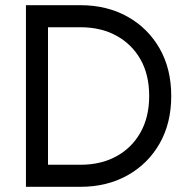

<svg xmlns="http://www.w3.org/2000/svg" viewBox="-20 -720 720 740"><path d="M290 0H80V-700H290Q392 -700 471 -656Q550 -612 595 -533.5Q640 -455 640 -350Q640 -245 595 -166.5Q550 -88 471 -44Q392 0 290 0ZM290 -615H165V-85H290Q369 -85 428.5 -117.5Q488 -150 521.5 -209.5Q555 -269 555 -350Q555 -432 521.5 -491Q488 -550 428.5 -582.5Q369 -615 290 -615Z"/></svg>

Font: Jost*
Style: Regular
Weight: 400
Version: Version 3.7